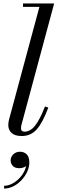

<svg xmlns="http://www.w3.org/2000/svg" viewBox="-20 -770 332 1101"><path d="M41 149.7Q41 129.7 56.4 114.9Q71.8 100.1 94.6 100.1Q118.2 100.1 133.2 115.1Q148.2 130.1 148.2 161.7Q148.2 188.5 135.8 215.1Q123.4 241.7 102.8 263.5Q82.2 285.3 56.4 298.3Q30.6 311.3 3.4 311.3V295.3Q30.2 295.3 57 279.3Q83.8 263.3 103.6 237.5Q123.4 211.7 129.4 182.5Q112.6 194.5 91 194.5Q65.4 194.5 53.2 181.3Q41 168.1 41 149.7ZM257 -153Q225 -67 191 -28.5Q157 10 104.5 10Q65.5 10 46.5 -7.5Q27.5 -25 27.5 -53Q27.5 -63 29 -70.8Q30.5 -78.5 32 -85L206 -730.5H112V-750H290.5L102.5 -52Q100.5 -43.5 100.5 -34.5Q100.5 -15 120.5 -15Q153.5 -15 180.8 -49Q208 -83 238 -159.5Z"/></svg>

Font: Bodoni* 11pt
Style: Italic
Weight: 400
Italic angle: -13°
Version: Version 2.3